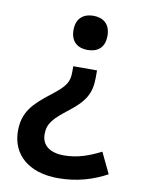

<svg xmlns="http://www.w3.org/2000/svg" viewBox="-84 -696 628 852"><g transform="rotate(10 230.5 -269.5)"><path d="M344 -561C344 -616 310 -638 267 -638C226 -638 191 -616 191 -561C191 -505 226 -484 267 -484C310 -484 344 -505 344 -561ZM325 -369V-402H218V-377C218 -330 205 -310 143 -262C68 -204 26 -162 26 -77C26 28 103 99 237 99C324 99 395 76 456 43L411 -51C358 -24 306 -5 246 -5C182 -5 145 -33 145 -83C145 -132 169 -157 235 -208C302 -260 325 -300 325 -369Z"/></g></svg>

Font: Noto Sans Kannada UI SemiBold
Style: Regular
Weight: 600
Designer: Jelle Bosma - Monotype Design Team
Foundry: Monotype Imaging Inc.
Version: Version 2.005